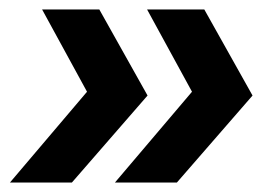

<svg xmlns="http://www.w3.org/2000/svg" viewBox="-20 -471 569 406"><path d="M132 -85H1L164 -277L69 -451H190L292 -269ZM354 -85H223L386 -277L291 -451H412L514 -269Z"/></svg>

Font: Mulish ExtraLight ExtraBold
Style: Italic
Weight: 800
Italic angle: -9°
Version: Version 3.603